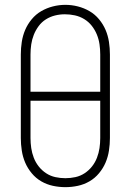

<svg xmlns="http://www.w3.org/2000/svg" viewBox="-20 -765 540 793"><path d="M250 8Q224 8 198.5 2.5Q173 -3 150.5 -16Q128 -29 111 -49.5Q94 -70 84 -93.5Q74 -117 70 -143Q66 -169 66 -195V-540Q66 -566 70 -592Q74 -618 84 -641.5Q94 -665 111 -685.5Q128 -706 150.5 -719Q173 -732 198.5 -738.5Q224 -745 250 -745Q276 -745 301.5 -738.5Q327 -732 349.5 -719Q372 -706 389 -685.5Q406 -665 416 -641.5Q426 -618 430 -592Q434 -566 434 -540V-195Q434 -169 430 -143Q426 -117 416 -93.5Q406 -70 389 -49.5Q372 -29 349.5 -16Q327 -3 301.5 2.5Q276 8 250 8ZM106 -386H394V-540Q394 -561 391 -582Q388 -603 380 -622.5Q372 -642 359 -658.5Q346 -675 328 -686Q310 -697 289.5 -701.5Q269 -706 248 -706Q227 -706 207 -701Q187 -696 169.5 -685Q152 -674 139.5 -657Q127 -640 119.5 -621Q112 -602 109 -581.5Q106 -561 106 -540ZM250 -29Q271 -29 291.5 -33.5Q312 -38 329.5 -49.5Q347 -61 360 -77.5Q373 -94 380.5 -113.5Q388 -133 391 -153.5Q394 -174 394 -195V-349H106V-195Q106 -174 109 -153.5Q112 -133 119.5 -113.5Q127 -94 140 -77.5Q153 -61 170.5 -49.5Q188 -38 208.5 -33.5Q229 -29 250 -29Z"/></svg>

Font: Iosevka Slab Extralight
Style: Regular
Weight: 200
Monospace: yes
Designer: Belleve Invis
Foundry: Belleve Invis
Version: Version 11.1.1; ttfautohint (v1.8.3)